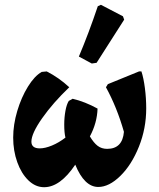

<svg xmlns="http://www.w3.org/2000/svg" viewBox="-20 -774 664 801"><path d="M590 -322Q590 -238 559.5 -162Q529 -86 482 -40Q435 6 390 6Q332 6 294 -87Q231 7 164 7Q128 7 98.5 -21.5Q69 -50 52 -97.5Q35 -145 35 -200Q35 -254 52 -311Q69 -368 96.5 -412.5Q124 -457 154 -474L175 -476Q226 -450 269 -410Q201 -345 156 -281Q111 -217 111 -183Q111 -155 146 -155Q168 -155 197 -167Q226 -179 253 -200Q248 -220 248 -254Q248 -284 253 -311.5Q258 -339 267 -353L283 -362Q334 -350 387 -321Q385 -261 355 -205Q371 -178 387.5 -165.5Q404 -153 427 -153Q491 -153 497 -224Q468 -326 422 -410L430 -423L560 -476H570Q579 -449 584.5 -406.5Q590 -364 590 -322ZM383 -512 363 -509 309 -538Q350 -635 388 -748L401 -754L493 -706L498 -692Z"/></svg>

Font: Alegreya ExtraBold
Style: Italic
Weight: 800
Italic angle: -7°
Designer: Juan Pablo del Peral
Foundry: Huerta Tipografica
Version: Version 2.007; ttfautohint (v1.6)